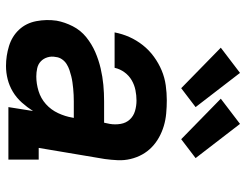

<svg xmlns="http://www.w3.org/2000/svg" viewBox="-110 -702 820 640"><g transform="rotate(90 300.0 -382.0)"><path d="M200 8Q166 8 133.5 -2Q101 -12 79 -35.5Q57 -59 50.5 -93Q44 -127 49 -161Q54 -188 67.5 -214.5Q81 -241 104 -259.5Q127 -278 153.5 -289.5Q180 -301 208 -307.5Q236 -314 263 -316.5Q290 -319 318 -319H389L393 -338Q396 -356 393 -374Q390 -392 378.5 -404.5Q367 -417 350 -422Q333 -427 315 -427Q298 -427 280.5 -423.5Q263 -420 247.5 -411Q232 -402 221 -387Q210 -372 206 -354H88Q93 -380 103.5 -403.5Q114 -427 130.5 -448Q147 -469 169 -485Q191 -501 215 -511Q239 -521 264.5 -524.5Q290 -528 314 -528Q336 -528 358 -526Q380 -524 400 -518Q420 -512 438 -502Q456 -492 470.5 -478Q485 -464 495 -446Q505 -428 510 -407Q515 -386 514 -364.5Q513 -343 510 -321L473 -101H512V0H337L350 -82Q338 -63 322 -45Q306 -27 286 -15Q266 -3 244 2.5Q222 8 200 8ZM235 -93Q259 -93 283.5 -100.5Q308 -108 327 -125Q346 -142 357 -165.5Q368 -189 372 -213L373 -218H318Q307 -218 296.5 -217.5Q286 -217 275.5 -216Q265 -215 254.5 -213.5Q244 -212 234 -209.5Q224 -207 213.5 -203.5Q203 -200 193.5 -194Q184 -188 177.5 -178.5Q171 -169 170 -158Q167 -144 171 -130.5Q175 -117 184.5 -108Q194 -99 207.5 -96Q221 -93 235 -93ZM444 -576 309 -708 393 -772 507 -624ZM274 -576 139 -708 223 -772 337 -624Z"/></g></svg>

Font: Iosevka Etoile Oblique
Style: Bold
Weight: 700
Italic angle: -9°
Designer: Belleve Invis
Foundry: Belleve Invis
Version: Version 15.5.2; ttfautohint (v1.8.4)